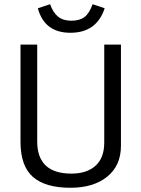

<svg xmlns="http://www.w3.org/2000/svg" viewBox="-20 -876 669 908"><path d="M77 -665H156V-207Q156 -55 318 -55Q390 -55 431.5 -92Q473 -129 473 -202V-665H552V-187Q552 -93 487 -40.5Q422 12 313 12Q194 12 135.5 -39.5Q77 -91 77 -205ZM418 -856 475 -837Q437 -721 313 -721Q190 -721 159 -837L217 -856Q231 -816 255 -797Q279 -778 317 -778Q356 -778 379 -795Q402 -812 418 -856Z"/></svg>

Font: BreeCF
Style: Light
Weight: 300
Designer: Veronika Burian, Jos Scaglione
Foundry: TypeTogether
Version: Version 0.0.2